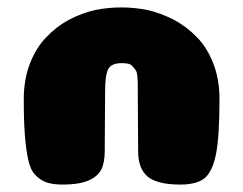

<svg xmlns="http://www.w3.org/2000/svg" viewBox="-20 -497 655 517"><path d="M327 -325Q334 -323 338 -317Q343 -312 346 -307Q349 -302 350 -291Q351 -280 351 -273V-249L352 -89Q352 -43 378 -21Q404 0 466 0Q510 0 532 -18Q553 -37 562 -84Q571 -132 571 -230Q571 -284 554 -327Q537 -370 510 -397Q483 -425 448 -444Q412 -462 377 -470Q342 -477 307 -477Q271 -477 236 -470Q201 -462 166 -444Q131 -425 105 -397Q78 -370 61 -327Q44 -284 44 -230Q44 -171 47 -133Q50 -94 56 -67Q62 -39 75 -26Q88 -12 105 -6Q122 0 149 0Q191 0 216 -10Q241 -20 252 -39Q262 -58 262 -89L263 -250Q263 -294 271 -310Q279 -327 308 -327Q319 -327 327 -325Z"/></svg>

Font: Coiny 2.0
Style: Regular
Weight: 400
Version: Version 1.001 July 11, 2018